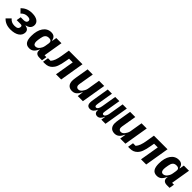

<svg xmlns="http://www.w3.org/2000/svg" viewBox="484 -2175 3833 3833"><g transform="rotate(45 2400.5 -258.0)"><path d="M252.8 12.1C413 12.1 508.2 -57.9 508.2 -160.9C508.2 -215.9 471.9 -247.2 410.2 -257.1L410.9 -262.1C494 -279.1 534.1 -327.1 534.1 -394.9C534.1 -473 464.1 -528.1 332 -528.1C218 -528.1 150.9 -486.9 95.2 -432.9L170.1 -355.8C208.1 -396 247.2 -418 308.9 -418C371.1 -418 389.9 -397 389.9 -369C389.9 -366.1 389.9 -362.9 388.8 -356.9C383.9 -328.8 360.1 -307.2 307.9 -307.2H225.1L209.2 -209.9H317.8C355.8 -209.9 362.9 -195 362.9 -175.1C362.9 -171.2 362.9 -169 361.9 -163C355.1 -116.1 323.9 -98 255 -98C191.1 -98 149.1 -122.2 114 -163L28.1 -77.1C83.1 -19.2 153.1 12.1 252.8 12.1Z M781.2 12.1C872.2 12.1 911.2 -44 950.3 -122.9H955.3L953.1 -110.1C942.1 -38 984 0 1059.3 0H1134.2L1152 -106.9H1099.1L1167.3 -516H1021.3L1005 -420.1H998.2C983.3 -487.9 949.2 -528.1 871.1 -528.1C726.2 -528.1 638.1 -392 638.1 -192.8C638.1 -67.8 673.3 12.1 781.2 12.1ZM786.2 -187.1C786.2 -204.9 788 -220.9 790.1 -233L800.1 -293C813.2 -371.1 844.1 -415.1 917.3 -415.1C979 -415.1 999.3 -383.9 990.1 -329.9L976.2 -247.2C969.1 -203.8 947.1 -168 932.2 -149.1C909.1 -120 881 -100.9 847.3 -100.9C800.1 -100.9 786.2 -138.8 786.2 -187.1Z M1169.4 6H1216.3C1288.4 6 1335.2 -14.9 1375.4 -55C1423.3 -103 1453.1 -169 1481.2 -334.9L1493.3 -404.8H1597.3L1529.1 0H1675.4L1761.4 -516H1377.1L1348.4 -340.9C1329.2 -226.9 1306.1 -164.1 1262.4 -114H1189.3Z M2142.4 0H2288.4L2374.3 -516H2228.3L2183.6 -247.2C2176.5 -204.9 2151.3 -166.9 2136.4 -147C2113.3 -116.8 2089.5 -100.1 2055.4 -100.1C2010.3 -100.1 1995.4 -133.9 1995.4 -160.9C1995.4 -186.1 1999.3 -206 2002.5 -224.1L2051.5 -516H1905.5L1859.4 -241.1C1851.6 -192.8 1848.4 -165.8 1848.4 -137.1C1848.4 -57.2 1888.5 12.1 1989.3 12.1C2071.4 12.1 2118.3 -39.1 2157.3 -122.9H2162.3Z M2496.4 12.1C2559.7 12.1 2595.5 -32 2620.7 -89.8H2625.7C2618.6 -22 2650.6 12.1 2703.5 12.1C2757.5 12.1 2794.7 -29.8 2817.5 -89.8H2823.5L2808.6 0H2926.5L3012.4 -516H2894.5L2840.6 -192.1C2837.7 -174 2830.6 -149.9 2816.4 -127.1C2800.4 -100.9 2785.5 -95.2 2770.6 -95.2C2751.4 -95.2 2741.5 -108 2741.5 -133.2C2741.5 -147 2743.6 -163 2745.7 -175.1L2802.6 -516H2684.7L2632.5 -203.8C2626.4 -168 2619.7 -147 2607.6 -127.1C2592.7 -101.9 2577.4 -95.2 2560.7 -95.2C2542.6 -95.2 2531.6 -110.1 2531.6 -133.9C2531.6 -147 2533.7 -163 2535.5 -175.1L2592.7 -516H2474.4L2415.5 -160.2C2411.6 -136 2408.7 -106.9 2408.7 -84.2C2408.7 -21 2437.5 12.1 2496.4 12.1Z M3342.7 0H3488.6L3574.6 -516H3428.6L3383.9 -247.2C3376.8 -204.9 3351.6 -166.9 3336.6 -147C3313.6 -116.8 3289.8 -100.1 3255.7 -100.1C3210.6 -100.1 3195.7 -133.9 3195.7 -160.9C3195.7 -186.1 3199.6 -206 3202.8 -224.1L3251.8 -516H3105.8L3059.7 -241.1C3051.8 -192.8 3048.7 -165.8 3048.7 -137.1C3048.7 -57.2 3088.8 12.1 3189.6 12.1C3271.7 12.1 3318.5 -39.1 3357.6 -122.9H3362.6Z M3570 6H3616.8C3688.9 6 3735.8 -14.9 3775.9 -55C3823.9 -103 3853.7 -169 3881.7 -334.9L3893.8 -404.8H3997.9L3929.7 0H4076L4161.9 -516H3777.7L3748.9 -340.9C3729.8 -226.9 3706.7 -164.1 3663 -114H3589.8Z M4382.1 12.1C4473 12.1 4512.1 -44 4551.1 -122.9H4556.1L4554 -110.1C4543 -38 4584.9 0 4660.2 0H4735.1L4752.8 -106.9H4699.9L4768.1 -516H4622.2L4605.8 -420.1H4599.1C4584.2 -487.9 4550.1 -528.1 4471.9 -528.1C4327.1 -528.1 4239 -392 4239 -192.8C4239 -67.8 4274.1 12.1 4382.1 12.1ZM4387.1 -187.1C4387.1 -204.9 4388.8 -220.9 4391 -233L4400.9 -293C4414.1 -371.1 4445 -415.1 4518.1 -415.1C4579.9 -415.1 4600.1 -383.9 4590.9 -329.9L4577.1 -247.2C4570 -203.8 4547.9 -168 4533 -149.1C4509.9 -120 4481.9 -100.9 4448.2 -100.9C4400.9 -100.9 4387.1 -138.8 4387.1 -187.1Z"/></g></svg>

Font: Margiela Mono Italic Bold It
Style: Regular
Weight: 700
Designer: Mike Abbink, Paul van der Laan, Pieter van Rosmalen
Foundry: Bold Monday
Version: Version 2.003 2021